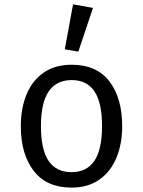

<svg xmlns="http://www.w3.org/2000/svg" viewBox="-20 -848 655 880"><path d="M308.7 -551.3Q423.1 -551.3 481.5 -474.9Q540 -398.5 540 -270.3Q540 -187.7 513.3 -124.1Q486.7 -60.5 434.9 -24.4Q383.1 11.8 307.7 11.8Q193.3 11.8 134.4 -65.1Q75.4 -142.1 75.4 -269.2Q75.4 -352.3 102.1 -416.2Q128.7 -480 180.8 -515.6Q232.8 -551.3 308.7 -551.3ZM308.7 -481Q239 -481 203.3 -429.2Q167.7 -377.4 167.7 -269.2Q167.7 -162.1 202.8 -110.5Q237.9 -59 307.7 -59Q377.4 -59 412.6 -110.8Q447.7 -162.6 447.7 -270.3Q447.7 -377.9 412.8 -429.5Q377.9 -481 308.7 -481ZM314.9 -828.2 406.2 -811.8 339 -611.3 276.9 -622.1Z"/></svg>

Font: FiraCode Nerd Font Mono
Style: Regular
Weight: 400
Monospace: yes
Designer: Carrois Corporate, Edenspiekermann AG, Nikita Prokopov
Foundry: Carrois Corporate, Edenspiekermann AG, Nikita Prokopov
Version: Version 6.002;Nerd Fonts 3.4.0